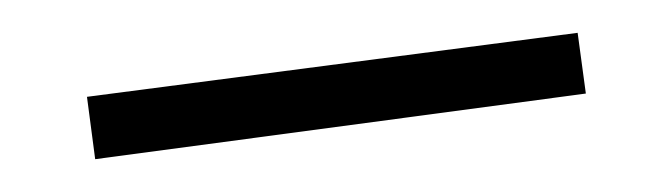

<svg xmlns="http://www.w3.org/2000/svg" viewBox="-20 -295 409 117"><path d="M38 -198 33 -236 332 -275 337 -238Z"/></svg>

Font: EauTestSC Light
Style: Regular
Weight: 300
Designer: Christian Thalmann (Catharsis Fonts)
Version: Version 0.001;PS 000.001;hotconv 1.0.88;makeotf.lib2.5.64775